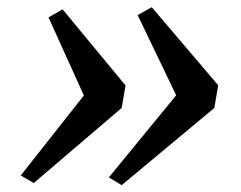

<svg xmlns="http://www.w3.org/2000/svg" viewBox="-20 -580 685 546"><path d="M326 -53.5 289.5 -75.5 481 -309 371.5 -537 411.5 -559.5 600.5 -337.5 589.5 -273ZM76 -59.5 39 -81 218.5 -308.5 118 -530.5 158 -553.5 337 -337 326 -273Z"/></svg>

Font: Merriweather 72pt SemiBold
Style: Italic
Weight: 600
Italic angle: -7.8°
Version: Version 2.101